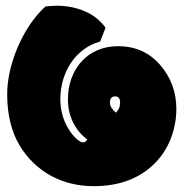

<svg xmlns="http://www.w3.org/2000/svg" viewBox="-20 -659 636 665"><path d="M380.9 -268.6Q396 -281.7 396 -303.7Q396 -325.2 378.9 -325.2Q360.8 -325.2 360.8 -303.7Q360.8 -293.5 366.5 -285.4Q372.1 -277.3 380.9 -268.6ZM282.2 -176.3Q252.9 -196.8 234.1 -233.2Q215.3 -269.5 215.3 -314.9Q215.3 -354 227.5 -387.5Q239.7 -420.9 262.2 -445.8Q284.7 -470.7 316.9 -484.9Q349.1 -499 389.2 -499Q478 -499 534.2 -434.6Q590.8 -369.6 590.8 -281.7Q590.8 -232.9 574 -185.5Q557.1 -138.2 523.4 -101.1Q443.8 -14.2 304.2 -14.2Q264.2 -14.2 227.1 -23.2Q189.9 -32.2 157 -50Q124 -67.9 96.4 -94.2Q68.8 -120.6 48.3 -154.8Q4.9 -227.1 4.9 -332Q4.9 -371.6 14.6 -414.1Q24.4 -456.5 42 -497.3Q59.6 -538.1 84 -574.2Q108.4 -610.4 137.7 -636.7Q148.9 -637.7 158.4 -638.4Q168 -639.2 176.3 -639.2Q228 -639.2 272.7 -620.4Q317.4 -601.6 345.7 -563L326.7 -515.1Q293.5 -505.9 267.8 -486.1Q242.2 -466.3 224.6 -439.5Q207 -412.6 198 -380.9Q189 -349.1 189 -315.9Q189 -254.9 220.7 -207Q232.9 -188.5 246.1 -177.2Q259.3 -166 268.1 -166Q277.3 -166 282.2 -176.3Z"/></svg>

Font: Modak sl
Style: Regular
Weight: 400
Designer: Sarang Kulkarni, Maithili Shingre, Noopur Datye
Foundry: Ek Type
Version: Version 1.036;PS Version 1.000;hotconv 1.0.79;makeotf.lib2.5